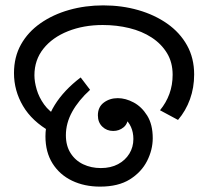

<svg xmlns="http://www.w3.org/2000/svg" viewBox="-20 -686 774 714"><path d="M32 -414Q32 -474 58 -520.5Q84 -567 130.5 -599.5Q177 -632 237 -649Q297 -666 364 -666Q433 -666 494 -648.5Q555 -631 602 -598Q649 -565 675.5 -517.5Q702 -470 702 -409Q702 -360 686.5 -317Q671 -274 642 -240L575 -276Q598 -304 610 -337Q622 -370 622 -408Q622 -454 601 -488.5Q580 -523 544 -546.5Q508 -570 461 -581.5Q414 -593 362 -593Q291 -593 233 -570Q175 -547 141.5 -505Q108 -463 108 -406Q108 -382 116.5 -353Q125 -324 144 -297.5Q163 -271 195 -253L168 -196Q99 -235 65.5 -292Q32 -349 32 -414ZM149 -179Q149 -240 183.5 -295.5Q218 -351 280 -398L315 -352Q272 -313 248.5 -270.5Q225 -228 225 -183Q225 -144 242.5 -116.5Q260 -89 289.5 -75Q319 -61 355 -61Q392 -61 419 -75.5Q446 -90 461 -114.5Q476 -139 476 -169Q476 -194 467 -214Q458 -234 442 -246Q426 -258 404 -258L403 -303Q419 -303 431 -296Q443 -289 449.5 -277.5Q456 -266 456 -251Q456 -226 439.5 -212.5Q423 -199 401 -199Q377 -199 360.5 -215Q344 -231 344 -257Q344 -288 366 -304.5Q388 -321 418 -321Q447 -321 477 -305Q507 -289 527.5 -256Q548 -223 548 -172Q548 -129 527 -87.5Q506 -46 463 -19Q420 8 352 8Q294 8 248 -14Q202 -36 175.5 -78Q149 -120 149 -179Z"/></svg>

Font: uoriya05
Style: Book
Weight: 400
Designer: Jelle Bosma - Monotype Design Team
Foundry: Monotype Imaging Inc.
Version: Version 2.003